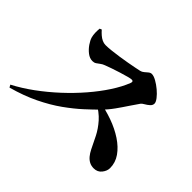

<svg xmlns="http://www.w3.org/2000/svg" viewBox="-143 -997 1286 1286"><g transform="rotate(45 500.0 -353.5)"><path d="M40 -2Q111 -39 181.5 -90.5Q252 -142 318 -203Q384 -264 440 -329Q496 -394 538 -458.5Q580 -523 602 -580Q610 -601 591 -601Q582 -601 558 -594.5Q534 -588 503 -578.5Q472 -569 443.5 -559Q415 -549 397 -542Q380 -536 368 -526.5Q356 -517 344.5 -509.5Q333 -502 317 -502Q291 -502 267 -520.5Q243 -539 225.5 -564.5Q208 -590 202 -611Q197 -630 196.5 -650Q196 -670 198 -690L212 -696Q225 -681 240 -668Q255 -655 271 -647.5Q287 -640 304 -640Q327 -640 358.5 -643.5Q390 -647 424.5 -652Q459 -657 492 -663Q525 -669 550.5 -674Q576 -679 589 -682Q603 -685 614.5 -695Q626 -705 637 -714Q648 -723 660 -723Q678 -723 704 -708.5Q730 -694 755 -673Q780 -652 796.5 -630.5Q813 -609 813 -595Q813 -579 799 -566.5Q785 -554 769 -545Q753 -536 747 -528Q728 -502 703.5 -464.5Q679 -427 650 -386.5Q621 -346 586 -311Q552 -277 503.5 -232.5Q455 -188 390 -141.5Q325 -95 240.5 -54Q156 -13 50 16ZM831 0Q808 0 789.5 -9.5Q771 -19 756.5 -36.5Q742 -54 730 -78Q709 -122 687 -165.5Q665 -209 628.5 -250.5Q592 -292 527 -328L541 -346Q612 -334 677.5 -310.5Q743 -287 795 -252.5Q847 -218 877.5 -174.5Q908 -131 908 -79Q908 -52 887.5 -26Q867 0 831 0Z"/></g></svg>

Font: Noto Serif SC ExtraLight Black
Style: Regular
Weight: 900
Version: Version 2.002-H1;hotconv 1.1.0;makeotfexe 2.6.0